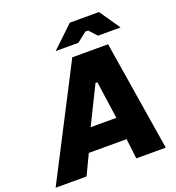

<svg xmlns="http://www.w3.org/2000/svg" viewBox="-210 -1025 1054 1150"><g transform="rotate(-20 317.0 -450.0)"><path d="M-53 0H144L205 -128H446L461 0H649L536 -700H308ZM227 -769H372L434 -818H452L497 -769H641L551 -900H365ZM268 -269 386 -508H398L432 -269Z"/></g></svg>

Font: Fixel Display ExtraBold
Style: Italic
Weight: 800
Italic angle: -10°
Designer: AlfaBravo + MacPaw
Foundry: Kyrylo Tkachov, Marchela Mozhyna, Serhii Makarenko, Maria Weinstein, Zakhar Kryvoshyya
Version: Version 1.210;Glyphs 3.2 (3217)